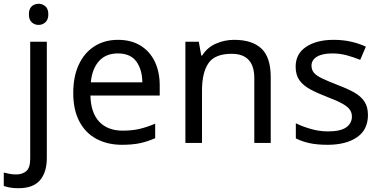

<svg xmlns="http://www.w3.org/2000/svg" viewBox="-75 -757 2014 1017"><path d="M78 -681Q78 -710 93 -723.5Q108 -737 130 -737Q150 -737 165.5 -723.5Q181 -710 181 -681Q181 -653 165.5 -639Q150 -625 130 -625Q108 -625 93 -639Q78 -653 78 -681ZM22 240Q-3 240 -22 236.5Q-41 233 -55 228V157Q-40 161 -24 164Q-8 167 11 167Q43 167 64 149.5Q85 132 85 83V-536H173V80Q173 155 137 197.5Q101 240 22 240Z M550 -546Q619 -546 668.5 -516Q718 -486 744.5 -431.5Q771 -377 771 -304V-251H404Q406 -160 450.5 -112.5Q495 -65 575 -65Q626 -65 665.5 -74.5Q705 -84 747 -102V-25Q706 -7 666 1.5Q626 10 571 10Q495 10 436.5 -21Q378 -52 345.5 -113.5Q313 -175 313 -264Q313 -352 342.5 -415Q372 -478 425.5 -512Q479 -546 550 -546ZM549 -474Q486 -474 449.5 -433.5Q413 -393 406 -321H679Q678 -389 647 -431.5Q616 -474 549 -474Z M1165 -546Q1261 -546 1310 -499.5Q1359 -453 1359 -349V0H1272V-343Q1272 -472 1152 -472Q1063 -472 1029 -422Q995 -372 995 -278V0H907V-536H978L991 -463H996Q1022 -505 1068 -525.5Q1114 -546 1165 -546Z M1874 -148Q1874 -70 1816 -30Q1758 10 1660 10Q1604 10 1563.5 1Q1523 -8 1492 -24V-104Q1524 -88 1569.5 -74.5Q1615 -61 1662 -61Q1729 -61 1759 -82.5Q1789 -104 1789 -140Q1789 -160 1778 -176Q1767 -192 1738.5 -208Q1710 -224 1657 -244Q1605 -264 1568 -284Q1531 -304 1511 -332Q1491 -360 1491 -404Q1491 -472 1546.5 -509Q1602 -546 1692 -546Q1741 -546 1783.5 -536.5Q1826 -527 1863 -510L1833 -440Q1799 -454 1762 -464Q1725 -474 1686 -474Q1632 -474 1603.5 -456.5Q1575 -439 1575 -409Q1575 -387 1588 -371.5Q1601 -356 1631.5 -341.5Q1662 -327 1713 -307Q1764 -288 1800 -268Q1836 -248 1855 -219.5Q1874 -191 1874 -148Z"/></svg>

Font: Noto Sans Bengali UI
Style: Regular
Weight: 400
Designer: Jelle Bosma - Monotype Design Team
Foundry: Monotype Imaging Inc.
Version: Version 2.003; ttfautohint (v1.8.4.7-5d5b)